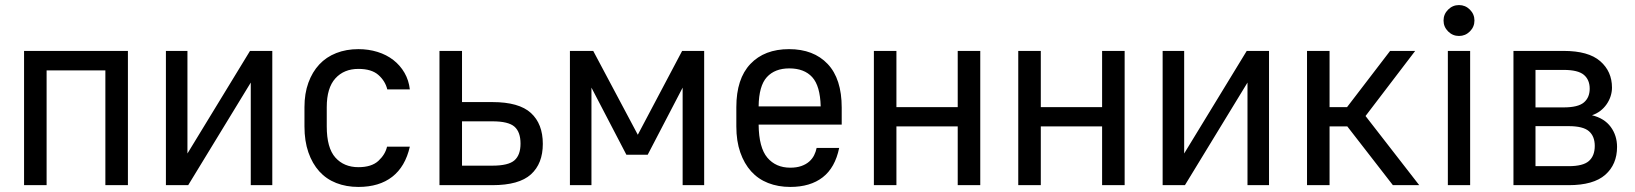

<svg xmlns="http://www.w3.org/2000/svg" viewBox="-20 -731 6455 758"><path d="M75 -530H485V0H396V-453H164V0H75Z M635 -530H720V-125L967 -530H1055V0H970V-405L723 0H635Z M1395 7Q1347 7 1307.5 -8.5Q1268 -24 1240.5 -54.5Q1213 -85 1197.5 -129.5Q1182 -174 1182 -232V-308Q1182 -362 1197.5 -404.5Q1213 -447 1240.5 -476.5Q1268 -506 1307.5 -521.5Q1347 -537 1395 -537Q1435 -537 1470.5 -526Q1506 -515 1533 -494Q1560 -473 1577 -443.5Q1594 -414 1598 -378H1509Q1501 -411 1474 -435Q1447 -459 1395 -459Q1338 -459 1304 -421.5Q1270 -384 1270 -308V-232Q1270 -147 1304 -109Q1338 -71 1395 -71Q1447 -71 1474 -96Q1501 -121 1508 -152H1598Q1580 -73 1528.5 -33Q1477 7 1395 7Z M1715 -530H1804V-328H1924Q2029 -328 2076 -285Q2123 -242 2123 -163Q2123 -85 2076 -42.5Q2029 0 1924 0H1715ZM1924 -77Q1987 -77 2011 -98Q2035 -119 2035 -164Q2035 -210 2011 -231Q1987 -252 1924 -252H1804V-77Z M2230 -530H2322L2498 -199L2673 -530H2760V0H2675V-385L2537 -120H2453L2315 -385V0H2230Z M3100 7Q3052 7 3012.5 -8.5Q2973 -24 2945.5 -54.5Q2918 -85 2902.5 -129.5Q2887 -174 2887 -232V-308Q2887 -420 2942.5 -478.5Q2998 -537 3095 -537Q3192 -537 3247.5 -478.5Q3303 -420 3303 -306V-239H2975Q2976 -148 3009.5 -108.5Q3043 -69 3100 -69Q3125 -69 3143.5 -75.5Q3162 -82 3174.5 -93Q3187 -104 3194 -118Q3201 -132 3204 -147H3293Q3277 -69 3228 -31Q3179 7 3100 7ZM3096 -461Q3039 -461 3007.5 -426.5Q2976 -392 2975 -311H3220Q3218 -392 3186.5 -426.5Q3155 -461 3096 -461Z M3430 -530H3519V-308H3761V-530H3850V0H3761V-232H3519V0H3430Z M4000 -530H4089V-308H4331V-530H4420V0H4331V-232H4089V0H4000Z M4570 -530H4655V-125L4902 -530H4990V0H4905V-405L4658 0H4570Z M5140 -530H5229V-308H5298L5468 -530H5567L5371 -273L5583 0H5479L5299 -232H5229V0H5140Z M5696 -530H5784V0H5696ZM5740 -589Q5715 -589 5697 -607Q5679 -625 5679 -650Q5679 -675 5697 -693Q5715 -711 5740 -711Q5765 -711 5783 -693Q5801 -675 5801 -650Q5801 -625 5783 -607Q5765 -589 5740 -589Z M5955 -530H6153Q6251 -530 6297.5 -489.5Q6344 -449 6344 -385Q6344 -368 6338.5 -351Q6333 -334 6322.5 -319Q6312 -304 6297.5 -293Q6283 -282 6265 -276Q6314 -264 6339 -230Q6364 -196 6364 -151Q6364 -82 6317.5 -41Q6271 0 6173 0H5955ZM6173 -75Q6230 -75 6253 -95.5Q6276 -116 6276 -155Q6276 -193 6253 -213Q6230 -233 6173 -233H6042V-75ZM6153 -307Q6210 -307 6233 -326.5Q6256 -346 6256 -381Q6256 -416 6233 -435.5Q6210 -455 6153 -455H6042V-307Z"/></svg>

Font: Golos UI
Style: Regular
Weight: 400
Designer: A.Korolkova, Vitaly Kuzmin
Foundry: ParaType Ltd
Version: Version 2.000